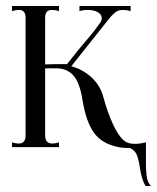

<svg xmlns="http://www.w3.org/2000/svg" viewBox="-20 -487 522 638"><path d="M482 131H464Q451 112 445 71Q441 44 435 28.5Q429 13 412 5Q388 5 374 2Q319 -9 292.5 -45.5Q266 -82 254 -155Q245 -213 223.5 -236.5Q202 -260 168 -260H130V-37Q130 -10 154 -10Q164 -10 176 -14V2H20V-14Q32 -10 42 -10Q65 -10 65 -37V-428Q65 -454 43 -454Q32 -454 20 -450V-467H176V-450Q164 -454 153 -454Q141 -454 135.5 -447.5Q130 -441 130 -428V-273L168 -274H177H203Q240 -322 273 -360Q294 -384 311 -409Q318 -417 318 -427Q318 -439 305 -446.5Q292 -454 272 -454Q257 -454 244 -450V-467H414V-450Q401 -454 389 -454Q373 -454 362.5 -445.5Q352 -437 341.5 -423.5Q331 -410 326 -404L217 -267Q256 -256 284.5 -229.5Q313 -203 323 -166Q337 -114 355.5 -74Q374 -34 393 -19Q406 -9 428 -9Q445 -9 465 -14V53Q465 87 468.5 104.5Q472 122 482 131Z"/></svg>

Font: Viaoda Libre
Style: Regular
Weight: 400
Designer: Gydient
Version: Version 2.000